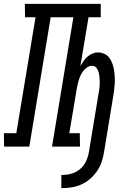

<svg xmlns="http://www.w3.org/2000/svg" viewBox="-63 -755 683 989"><path d="M253 214V146H260Q284 146 308 138.5Q332 131 351 114.5Q370 98 380.5 75Q391 52 395 28L443 -263Q446 -278 448 -292.5Q450 -307 450.5 -322Q451 -337 450 -351.5Q449 -366 446 -379.5Q443 -393 434.5 -404.5Q426 -416 411 -416Q398 -416 386 -408Q374 -400 365.5 -389Q357 -378 351.5 -365.5Q346 -353 342 -340Q338 -327 335.5 -314.5Q333 -302 331 -289L294 -69H348L349 0H205L315 -666H198L88 0H-42L-43 -69H21L120 -666H66L65 -735H456V-666H393L351 -415Q359 -428 367.5 -440.5Q376 -453 387.5 -463Q399 -473 413 -479Q427 -485 441 -485Q459 -485 475 -477.5Q491 -470 500.5 -456.5Q510 -443 516 -427Q522 -411 524.5 -394Q527 -377 528 -359.5Q529 -342 528 -324Q527 -306 524.5 -288Q522 -270 519 -252L473 28Q469 53 461 77.5Q453 102 438 124.5Q423 147 402.5 165Q382 183 358.5 194Q335 205 309.5 209.5Q284 214 260 214Z"/></svg>

Font: Iosevka HT Extended
Style: Italic
Weight: 400
Width: 7
Italic angle: -9°
Monospace: yes
Designer: Belleve Invis
Foundry: Belleve Invis
Version: Version 32.3.0; ttfautohint (v1.8.4)